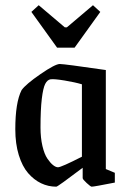

<svg xmlns="http://www.w3.org/2000/svg" viewBox="-20 -700 488 729"><path d="M196.8 -519 99.1 -654.8 127 -680.2 226.1 -596.2H233.9L333 -680.2L360.8 -654.8L263.2 -519ZM193.8 8.8Q163.1 8.8 136 -4.2Q108.9 -17.1 86.7 -42.7Q64.5 -68.4 51.3 -111.3Q38.1 -154.3 38.1 -209Q38.1 -311 62 -357.9Q78.1 -380.4 133.8 -418.7Q189.5 -457 207 -457Q224.1 -457 381.8 -434.1V-58.1L416 -43.9V-6.8Q336.9 8.8 328.1 8.8Q324.2 8.8 309.1 -5.1Q293.9 -19 293.9 -23.9V-63Q199.2 8.8 193.8 8.8ZM200.2 -64.9Q212.4 -64.9 291 -105V-379.9Q265.1 -387.7 225.3 -394.3Q185.5 -400.9 171.9 -398.9Q159.7 -397 151.6 -381.3Q143.6 -365.7 138.7 -324.7Q133.8 -283.7 133.8 -215.8Q133.8 -176.8 141.1 -145.8Q148.4 -114.7 159.7 -98.1Q170.9 -81.5 181.4 -73.2Q191.9 -64.9 200.2 -64.9Z"/></svg>

Font: Grenze
Style: Regular
Weight: 400
Designer: Renata Polastri
Foundry: Omnibus-Type
Version: Version 1.002;PS 001.002;hotconv 1.0.88;makeotf.lib2.5.64775